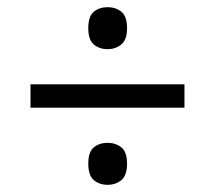

<svg xmlns="http://www.w3.org/2000/svg" viewBox="-20 -625 599 535"><path d="M65 -325V-390H494V-325ZM280 -110Q257 -110 241.5 -123Q226 -136 226 -169Q226 -202 241.5 -214.5Q257 -227 280 -227Q302 -227 318 -214.5Q334 -202 334 -169Q334 -136 318 -123Q302 -110 280 -110ZM280 -488Q257 -488 241.5 -501Q226 -514 226 -546Q226 -580 241.5 -592.5Q257 -605 280 -605Q302 -605 318 -592.5Q334 -580 334 -546Q334 -514 318 -501Q302 -488 280 -488Z"/></svg>

Font: Noto Serif Kannada SemiBold
Style: Regular
Weight: 600
Version: Version 2.003